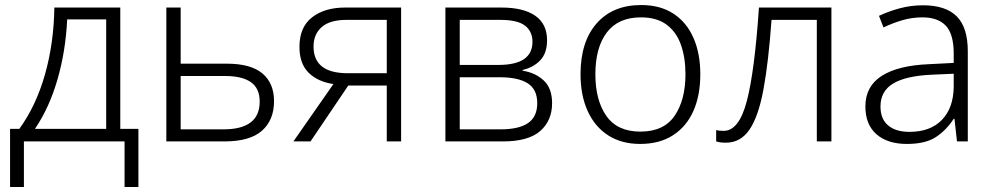

<svg xmlns="http://www.w3.org/2000/svg" viewBox="-20 -562 3948 763"><path d="M458 -532V-50H530V181H475V0H75V181H20V-50H57Q124 -143 159 -267Q194 -391 196 -532ZM247 -485Q241 -359 208.5 -246.5Q176 -134 119 -50H402V-485Z M881 -309Q977 -309 1023 -270Q1069 -231 1069 -160Q1069 -85 1021 -42.5Q973 0 872 0H641V-532H698V-309ZM1012 -158Q1012 -211 977 -235.5Q942 -260 874 -260H698V-48H868Q1012 -48 1012 -158Z M1214 0H1146L1305 -228Q1243 -237 1206.5 -273Q1170 -309 1170 -376Q1170 -454 1220 -493Q1270 -532 1351 -532H1574V0H1517V-222H1364ZM1226 -377Q1226 -271 1362 -271H1517V-483H1357Q1291 -483 1258.5 -454.5Q1226 -426 1226 -377Z M2154 -402Q2154 -351 2127 -322.5Q2100 -294 2057 -284V-281Q2108 -273 2141 -242Q2174 -211 2174 -152Q2174 -83 2127 -41.5Q2080 0 1978 0H1750V-532H1973Q2060 -532 2107 -499.5Q2154 -467 2154 -402ZM2096 -396Q2096 -437 2066.5 -460Q2037 -483 1968 -483H1807V-304H1961Q2096 -304 2096 -396ZM2115 -152Q2115 -207 2077 -231Q2039 -255 1966 -255H1807V-48H1969Q2042 -48 2078.5 -73Q2115 -98 2115 -152Z M2763 -267Q2763 -183 2735.5 -121Q2708 -59 2654.5 -24.5Q2601 10 2524 10Q2450 10 2397 -24Q2344 -58 2315.5 -120.5Q2287 -183 2287 -267Q2287 -396 2351 -469Q2415 -542 2528 -542Q2604 -542 2656.5 -507.5Q2709 -473 2736 -411Q2763 -349 2763 -267ZM2346 -267Q2346 -164 2389.5 -101.5Q2433 -39 2525 -39Q2618 -39 2661 -102Q2704 -165 2704 -267Q2704 -333 2686 -384Q2668 -435 2629 -464Q2590 -493 2527 -493Q2437 -493 2391.5 -433Q2346 -373 2346 -267Z M3284 0H3226V-483H3046Q3034 -315 3014 -207Q2994 -99 2958.5 -47Q2923 5 2865 5Q2840 5 2826 0V-45Q2836 -42 2856 -42Q2917 -42 2948 -161Q2979 -280 2996 -532H3284Z M3648 -541Q3738 -541 3782 -497Q3826 -453 3826 -358V0H3783L3773 -90H3770Q3741 -45 3699.5 -17.5Q3658 10 3584 10Q3507 10 3463 -28.5Q3419 -67 3419 -139Q3419 -219 3484 -260.5Q3549 -302 3673 -307L3770 -312V-349Q3770 -427 3738.5 -460Q3707 -493 3646 -493Q3605 -493 3567 -482Q3529 -471 3491 -453L3473 -499Q3511 -517 3555.5 -529Q3600 -541 3648 -541ZM3680 -265Q3578 -260 3528.5 -229.5Q3479 -199 3479 -139Q3479 -89 3509.5 -63.5Q3540 -38 3594 -38Q3677 -38 3723 -85.5Q3769 -133 3770 -217V-269Z"/></svg>

Font: Noto Sans Light
Style: Regular
Weight: 300
Designer: Monotype Design Team
Foundry: Monotype Imaging Inc.
Version: Version 2.007